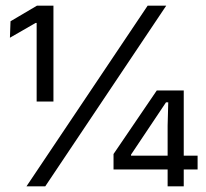

<svg xmlns="http://www.w3.org/2000/svg" viewBox="-20 -659 728 679"><path d="M109.6 -300V-577.8H105.8L15.1 -525.6L17.2 -583.8L110.8 -639H169V-300ZM73.6 0 502.2 -639H567.9L140 0ZM572.8 0V-214.8L575 -297.1H567.1L443.4 -112.2V-91L415.4 -108.5H678.8V-59.7H381.5V-114.3L534.4 -339H629.8V0Z"/></svg>

Font: Anek Bangla Medium
Style: Regular
Weight: 500
Designer: Sulekha Rajkumar (Bangla), Yesha Goshar (Latin)
Foundry: Ek Type
Version: Version 1.003